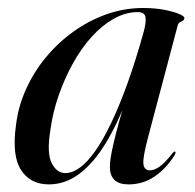

<svg xmlns="http://www.w3.org/2000/svg" viewBox="-20 -464 500 492"><path d="M359.5 -112.5Q345.5 -60 347.5 -43.8Q349.5 -27.5 364 -27.5Q375 -27.5 388.2 -36.5Q401.5 -45.5 421.5 -70.5Q424 -74 425.5 -75Q427 -76 428.5 -75.5Q430 -75 429.8 -72.8Q429.5 -70.5 427.5 -66.5Q405.5 -31.5 375.8 -11.5Q346 8.5 309.5 8.5Q285 8.5 273.2 -3Q261.5 -14.5 261.5 -37Q261.5 -46.5 264 -62.2Q266.5 -78 271.8 -100.2Q277 -122.5 285.2 -152.2Q293.5 -182 304.5 -219.5L308 -217.5Q282.5 -149.5 251.8 -98.5Q221 -47.5 184.5 -19.5Q148 8.5 105 8.5Q58 8.5 34 -28.2Q10 -65 21 -143.5Q26.5 -190.5 46.5 -235Q66.5 -279.5 97.5 -317Q128.5 -354.5 168.2 -383Q208 -411.5 253.2 -427.5Q298.5 -443.5 346.5 -443.5Q377.5 -443.5 401.5 -438.8Q425.5 -434 439 -428.2Q452.5 -422.5 452.5 -418Q452.5 -413.5 448.8 -411.2Q445 -409 441 -406.8Q437 -404.5 435.5 -399.5ZM109 -130Q99.5 -71.5 112.5 -46Q125.5 -20.5 147.5 -20.5Q165.5 -20.5 184.8 -34.5Q204 -48.5 224.2 -77.2Q244.5 -106 265.2 -149.5Q286 -193 307 -251.2Q328 -309.5 348.5 -383.5Q355 -407.5 352.8 -420.2Q350.5 -433 333.5 -433Q302 -433 272 -416.2Q242 -399.5 215.2 -370Q188.5 -340.5 167 -301.8Q145.5 -263 130.2 -219.2Q115 -175.5 109 -130Z"/></svg>

Font: Fraunces 120pt
Style: Italic
Weight: 400
Italic angle: -16°
Version: Version 1.000;[b76b70a41]